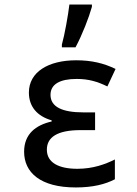

<svg xmlns="http://www.w3.org/2000/svg" viewBox="-20 -814 603 844"><path d="M252 -618V-606H312C341 -660 371 -737 384 -784V-794H285C280 -750 264 -660 252 -618ZM313 10C388 10 443 -4 485 -26V-113C443 -92 389 -72 320 -72C240 -72 186 -98 186 -156C186 -211 232 -242 334 -242H398V-320H346C254 -320 202 -344 202 -397C202 -443 242 -467 317 -467C370 -467 409 -455 452 -434L488 -511C436 -536 383 -549 315 -549C193 -549 107 -498 107 -407C107 -345 144 -303 207 -285V-280C137 -264 86 -225 86 -147C86 -56 157 10 313 10Z"/></svg>

Font: Noto Sans Mono SemiCondensed Medium
Style: Regular
Weight: 500
Width: 4
Designer: Monotype Design Team
Foundry: Monotype Imaging Inc.
Version: Version 2.014